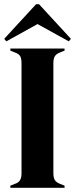

<svg xmlns="http://www.w3.org/2000/svg" viewBox="-27 -890 356 910"><path d="M22 -10 42 -18Q61 -24 68 -36Q75 -48 75 -69V-310V-350V-591Q75 -613 68.5 -624Q62 -635 42 -642L22 -650V-660H279V-650L259 -642Q240 -635 233 -623.5Q226 -612 226 -591V-350V-311V-69Q226 -48 233 -36.5Q240 -25 259 -18L279 -10V0H22ZM299 -694 151 -776 3 -694 -7 -706 144 -870H158L309 -706Z"/></svg>

Font: DeepMind Serif Display
Style: Regular
Weight: 800
Designer: Frank Grießhammer / Modifications: Colophon Foundry
Foundry: Colophon Foundry
Version: Version 5.002